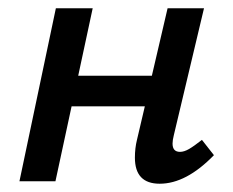

<svg xmlns="http://www.w3.org/2000/svg" viewBox="-20 -438 563 464"><path d="M497 -63Q430 6 366 6Q306 6 306 -57Q306 -80 311 -100L330 -181H153L114 0H27L115 -418H204L169 -255H347L385 -418H473L400 -111Q397 -99 397 -91Q397 -71 415 -71Q425 -71 437 -78Q449 -85 468 -100Z"/></svg>

Font: Ysabeau Infant Semibold
Style: Italic
Weight: 600
Italic angle: -12°
Designer: Christian Thalmann (Catharsis Fonts)
Version: Version 0.003